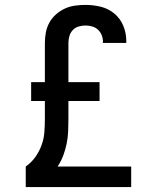

<svg xmlns="http://www.w3.org/2000/svg" viewBox="-20 -763 640 783"><path d="M85 0V-84Q108 -100 124 -122.5Q140 -145 149.5 -171Q159 -197 161 -224.5Q163 -252 163 -279V-351H107V-428H163V-588Q163 -609 167 -630.5Q171 -652 181.5 -671Q192 -690 208.5 -704.5Q225 -719 244.5 -728Q264 -737 285.5 -740Q307 -743 329 -743Q360 -743 391 -735.5Q422 -728 446.5 -707.5Q471 -687 483 -657.5Q495 -628 495 -596Q495 -594 495 -592Q495 -590 495 -588H399Q399 -589 399.5 -590Q400 -591 400 -592Q400 -606 395 -619Q390 -632 380 -641.5Q370 -651 356.5 -655Q343 -659 329 -659Q315 -659 301 -655Q287 -651 277 -640.5Q267 -630 263 -616Q259 -602 259 -588V-428H386V-351H259V-279Q259 -254 258 -228.5Q257 -203 252 -178Q247 -153 238 -129Q229 -105 215 -84H515V0Z"/></svg>

Font: Iosevka Custom Medium Extended
Style: Regular
Weight: 500
Width: 7
Monospace: yes
Designer: Belleve Invis
Foundry: Belleve Invis
Version: Version 11.2.4; ttfautohint (v1.8.4)